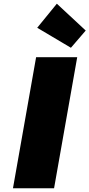

<svg xmlns="http://www.w3.org/2000/svg" viewBox="-20 -1017 483 1037"><path d="M397 -708 272 0H50L175 -708ZM363 -759 181 -867 287 -997 443 -852Z"/></svg>

Font: Fz Poppins Black
Style: Italic
Weight: 900
Italic angle: -10°
Designer: Ninad Kale (Devanagari), Jonny Pinhorn (Latin)
Foundry: Indian Type Foundry
Version: Vit hóa bi Vntype.Com & FontZin.Com